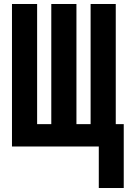

<svg xmlns="http://www.w3.org/2000/svg" viewBox="-20 -734 640 962"><path d="M600 208V-112H560V-714H434V-112H363V-714H237V-112H166V-714H40V0H475V208Z"/></svg>

Font: Noto Sans Mono UI
Style: Bold
Weight: 700
Designer: Monotype Design team
Foundry: Monotype Imaging Inc.
Version: 1.000